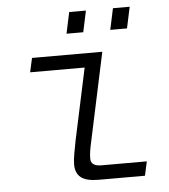

<svg xmlns="http://www.w3.org/2000/svg" viewBox="-51 -753 703 800"><g transform="rotate(-5 300.0 -353.5)"><path d="M330 0Q278 0 255.5 -18Q233 -36 233 -72Q233 -92 238 -118.5Q243 -145 248 -172L312 -471H84L97 -530H391L313 -165Q308 -143 305 -124.5Q302 -106 302 -91Q302 -59 346 -59H536L523 0ZM249 -618 268 -707H338L319 -618ZM432 -618 451 -707H521L502 -618Z"/></g></svg>

Font: Geist Mono Light
Style: Italic
Weight: 300
Italic angle: -12°
Monospace: yes
Designer: Basement.studio, Andrés Briganti, Mateo Zaragoza
Foundry: Basement.studio, Vercel, Andrés Briganti, Guido Ferreyra, Mateo Zaragoza
Version: Version 1.500; ttfautohint (v1.8.4.7-5d5b)